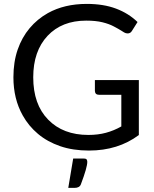

<svg xmlns="http://www.w3.org/2000/svg" viewBox="-20 -744 770 959"><path d="M424.5 8Q344 8 280.2 -14Q216.5 -36 169.8 -75.2Q123 -114.5 93.5 -167.5Q47 -250 47 -358Q47 -434.5 68.2 -496Q89.5 -557.5 128 -603.2Q166.5 -649 219 -678.5Q301.5 -724.5 413.5 -724.5Q497 -724.5 559.5 -701Q622 -677.5 667 -634L639.5 -590.5Q632 -577 617.5 -577Q608.5 -577 600 -582Q592 -587 586.5 -590.5Q578.5 -595.5 570.2 -600.2Q562 -605 547.5 -612.5Q525 -624.5 491.5 -632.8Q458 -641 410.5 -641Q289 -641 217.5 -565Q146 -488.5 146 -358Q146 -222.5 220.5 -146.5Q295 -70 421.5 -70Q469.5 -70 509.2 -80.8Q549 -91.5 586 -112.5V-270.5H475Q455 -270.5 454 -289.5V-344H673.5V-69.5Q569.5 8 424.5 8ZM352 194.5H321L345.5 48H399Q410.5 48 413.2 53.2Q416 58.5 416 64.5Q416 92 384 176.5Q377.5 194.5 352 194.5Z"/></svg>

Font: Verano Sans
Style: Regular
Weight: 400
Designer: Lukasz Dziedzic with Adam Twardoch and Botio Nikoltchev
Foundry: tyPoland Lukasz Dziedzic
Version: Version 3.001;December 28, 2019;FontCreator 12.0.0.2547 64-b